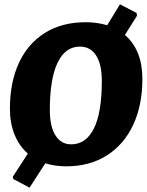

<svg xmlns="http://www.w3.org/2000/svg" viewBox="-20 -759 682 890"><path d="M640 -393Q640 -271 597 -179.5Q554 -88 474.5 -38Q395 12 287 12Q235 12 190 -2L117 111L42 71L39 61L109 -47Q69 -82 47.5 -135Q26 -188 26 -255Q26 -378 68 -468Q110 -558 189 -607Q268 -656 377 -656Q430 -656 477 -642L536 -739L613 -699L615 -686L559 -597Q640 -527 640 -393ZM452 -384Q452 -461 425.5 -502Q399 -543 350 -543Q283 -543 247 -468.5Q211 -394 211 -249Q211 -173 237 -131.5Q263 -90 310 -90Q379 -90 415.5 -164Q452 -238 452 -384Z"/></svg>

Font: Alegreya ExtraBold
Style: Italic
Weight: 800
Italic angle: -7°
Designer: Juan Pablo del Peral
Foundry: Huerta Tipografica
Version: Version 2.007; ttfautohint (v1.6)